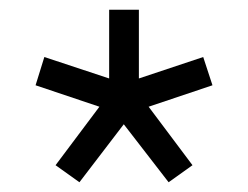

<svg xmlns="http://www.w3.org/2000/svg" viewBox="-20 -765 509 394"><path d="M143 -391 234 -510 326 -391 375 -426 285 -546 416 -590 397 -648 265 -604V-745H204V-604L71 -648L53 -590L184 -546L94 -426Z"/></svg>

Font: Mluvka Light
Style: Regular
Weight: 300
Designer: Modified by Jiří Krblich, Original typeface by Gumpita Rahayu
Foundry: Gumpita Rahayu & Jiří Krblich
Version: Version 2.000;Glyphs 3.1.1 (3134)